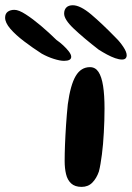

<svg xmlns="http://www.w3.org/2000/svg" viewBox="-204 -690 504 732"><path d="M107 22.5Q81.5 22.5 67.2 9.2Q53 -4 47.8 -26.2Q42.5 -48.5 42.5 -76Q42.5 -89 42.8 -104.5Q43 -120 43.8 -137.8Q44.5 -155.5 45.5 -174.5Q46.5 -193.5 47.8 -213.2Q49 -233 50.8 -253Q52.5 -273 54.5 -292.5Q64.5 -366 84.5 -400Q104.5 -434 139 -434Q159.5 -434 171.5 -415.8Q183.5 -397.5 189 -362.5Q194.5 -327.5 194.5 -276.5Q194.5 -253.5 193.8 -230.2Q193 -207 191.8 -184.5Q190.5 -162 188.8 -141Q187 -120 184.5 -101Q182 -82 179.2 -65.5Q176.5 -49 173 -36Q164 -10 148 6.2Q132 22.5 107 22.5ZM40 -458Q25 -458 1.2 -465.5Q-22.5 -473 -45 -485.5Q-80 -508 -112.2 -532.5Q-144.5 -557 -164.5 -580.2Q-184.5 -603.5 -184.5 -622.5Q-184.5 -637.5 -174.8 -645Q-165 -652.5 -149 -652.5Q-132.5 -652.5 -105.8 -635.2Q-79 -618 -48 -591.8Q-17 -565.5 11.5 -537.5Q24 -529 36.8 -517.2Q49.5 -505.5 58.5 -493.8Q67.5 -482 67.5 -473.5Q67.5 -465.5 60.5 -461.8Q53.5 -458 40 -458ZM261 -463Q250 -463 235 -468.2Q220 -473.5 203.8 -482.2Q187.5 -491 172.5 -500.5Q115 -545 77.8 -580.2Q40.5 -615.5 40.5 -638Q40.5 -653 49 -661.5Q57.5 -670 73.5 -670Q102 -670 143.8 -634.8Q185.5 -599.5 237.5 -546Q253 -531 266 -511.5Q279 -492 279 -479.5Q279 -472 274.8 -467.5Q270.5 -463 261 -463Z"/></svg>

Font: Gluten
Style: Regular
Weight: 400
Designer: Tyler Finck
Foundry: Etcetera Type Company
Version: Version 1.300